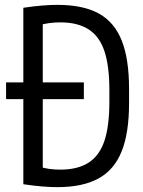

<svg xmlns="http://www.w3.org/2000/svg" viewBox="-20 -760 590 790"><path d="M5 -352V-421H325V-352ZM216 10Q156 10 76 -2V-728Q156 -740 216 -740Q321 -740 385.5 -705Q450 -670 480.5 -594Q511 -518 511 -395V-335Q511 -213 480.5 -137Q450 -61 385 -25.5Q320 10 216 10ZM139 -75Q161 -68 183 -65Q205 -62 228 -62Q299 -62 344 -90.5Q389 -119 409.5 -180Q430 -241 430 -340V-390Q430 -489 409.5 -550Q389 -611 344 -639.5Q299 -668 228 -668Q205 -668 183 -665Q161 -662 139 -656L156 -683V-47Z"/></svg>

Font: M PLUS Code Latin SemiExpanded
Style: Regular
Weight: 400
Width: 6
Designer: Coji Morishita
Foundry: UNDERFOREST DESIGN
Version: Version 1.002; ttfautohint (v1.8.3)